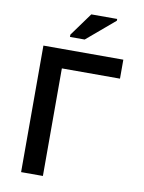

<svg xmlns="http://www.w3.org/2000/svg" viewBox="-99 -999 799 1067"><g transform="rotate(10 300.0 -465.5)"><path d="M96 0V-714H547V-607H219V0ZM233 -787V-800L328 -931H474V-921L316 -787Z"/></g></svg>

Font: Noto Sans Mono SemiBold
Style: Regular
Weight: 600
Designer: Monotype Design Team
Foundry: Monotype Imaging Inc.
Version: Version 2.014; ttfautohint (v1.8.4.7-5d5b)